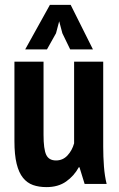

<svg xmlns="http://www.w3.org/2000/svg" viewBox="-20 -752 486 785"><path d="M158 -500V-201Q158 -142 169 -119Q180 -96 209 -96Q237 -96 256 -116.5Q275 -137 283 -166V-500H402V-152Q402 -111 405 -71.5Q408 -32 416 0H326L305 -68H302Q283 -33 250.5 -10Q218 13 170 13Q139 13 115 4.5Q91 -4 74 -25Q57 -46 48 -82.5Q39 -119 39 -175V-500ZM184 -732H269L360 -550H267L235 -616L222 -665L209 -616L172 -550H83Z"/></svg>

Font: PT Sans Narrow
Style: Bold
Weight: 700
Width: 3
Designer: A.Korolkova, O.Umpeleva, V.Yefimov
Foundry: ParaType Ltd
Version: Version 2.003W OFL